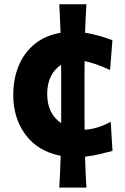

<svg xmlns="http://www.w3.org/2000/svg" viewBox="-20 -712 577 884"><path d="M252.9 151.9Q255.4 113.8 256.8 77.1Q258.3 40.5 259.3 5.4Q154.8 -15.1 97.9 -91.3Q41 -167.5 41 -274.9Q41 -348.6 65.9 -408.9Q90.8 -469.2 139.2 -509Q187.5 -548.8 258.8 -561Q257.8 -592.8 256.3 -625.5Q254.9 -658.2 252.9 -692.4H377.9Q376 -658.2 374.3 -625.7Q372.6 -593.3 371.6 -561.5Q407.7 -555.7 440.4 -545.9Q473.1 -536.1 497.6 -526.9L486.8 -389.6Q451.2 -406.2 421.4 -416.3Q391.6 -426.3 369.6 -430.7Q369.1 -405.3 369.1 -379.6Q369.1 -354 369.1 -328.1V-212.4Q369.1 -188 369.1 -163.6Q369.1 -139.2 369.6 -114.7Q394 -115.2 426 -124.5Q458 -133.8 489.7 -151.4L498 -17.1Q473.1 -10.7 440.4 -2.7Q407.7 5.4 371.6 9.3Q372.6 43.9 374 79.3Q375.5 114.7 377.9 151.9ZM197.3 -279.3Q197.3 -188.5 261.7 -145Q261.7 -161.6 261.7 -178.5Q261.7 -195.3 261.7 -212.4V-328.1Q261.7 -349.6 261.7 -370.8Q261.7 -392.1 261.2 -413.6Q231.4 -394.5 214.4 -360.6Q197.3 -326.7 197.3 -279.3Z"/></svg>

Font: Pinar-FD Bold
Style: Regular
Weight: 700
Designer: Amin Abedi
Version: Version 3.000